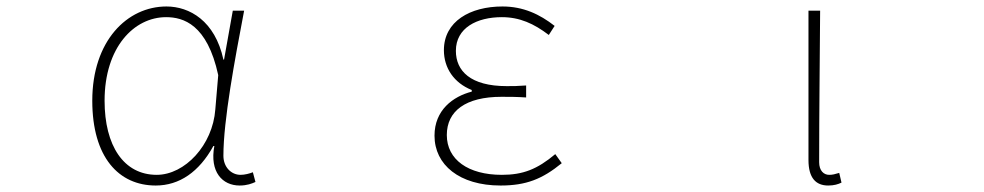

<svg xmlns="http://www.w3.org/2000/svg" viewBox="-20 -560 3040 593"><path d="M461 13C534 13 595 -29 639 -109H642C627 -29 667 13 720 13C743 13 758 7 769 2L761 -28C751 -24 736 -20 723 -20C694 -20 670 -44 670 -79C670 -188 705 -375 734 -527H699L672 -376H670C644 -496 565 -540 494 -540C373 -540 265 -434 265 -249C265 -74 347 13 461 13ZM464 -20C362 -20 303 -110 303 -249C303 -414 394 -507 493 -507C546 -507 620 -485 654 -328L645 -222C637 -112 551 -20 464 -20Z M1526 13C1605 13 1655 -7 1715 -56L1695 -84C1639 -37 1595 -20 1530 -20C1426 -20 1360 -67 1360 -143C1360 -217 1418 -261 1529 -261C1554 -261 1574 -261 1605 -259V-296C1578 -294 1565 -294 1545 -294C1433 -294 1388 -341 1388 -403C1388 -474 1453 -507 1530 -507C1585 -507 1629 -487 1675 -452L1693 -480C1647 -516 1596 -540 1532 -540C1432 -540 1351 -494 1351 -405C1351 -350 1382 -304 1437 -282V-277C1379 -262 1322 -220 1322 -141C1322 -51 1399 13 1526 13Z M2538 13C2556 13 2569 9 2579 4L2572 -26C2559 -22 2551 -20 2541 -20C2524 -20 2510 -33 2510 -59C2510 -217 2512 -368 2513 -527H2477V-66C2477 -10 2500 13 2538 13Z"/></svg>

Font: Harano Aji Gothic CN ExtraLight
Style: Regular
Weight: 250
Foundry: Masamichi Hosoda
Version: HaranoAjiGothicCN-ExtraLight version 20230610;ttx 4.39.4